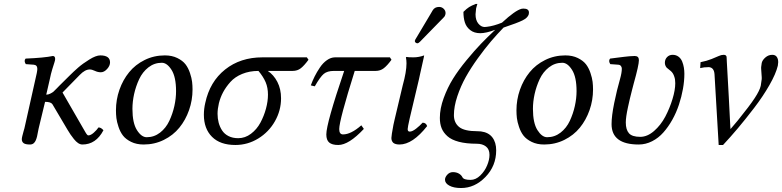

<svg xmlns="http://www.w3.org/2000/svg" viewBox="-20 -718 3939 967"><path d="M231 -319.8 212.9 -241.2Q223.1 -241.2 233.6 -246.6Q244.1 -252 248.8 -255.9Q253.4 -259.8 265.6 -272.5Q277.8 -285.2 278.8 -286.1L330.1 -336.9Q351.1 -357.9 373.8 -377.7Q396.5 -397.5 429.9 -418.2Q463.4 -439 484.9 -439Q534.2 -439 534.2 -403.8Q534.2 -386.7 519.3 -370.4Q504.4 -354 487.8 -354Q472.7 -354 457.8 -361.1Q442.9 -368.2 432.1 -368.2Q408.2 -368.2 381.8 -340.8L294.9 -252L394 -80.1Q397 -75.2 401.9 -66.4Q407.7 -56.2 410.2 -52Q412.6 -47.9 415.8 -43.2Q418.9 -38.6 420.9 -37.4Q422.9 -36.1 424.8 -36.1Q437 -36.1 452.1 -49.6Q467.3 -63 476.1 -76.2Q488.8 -76.2 501 -62Q463.4 9.8 395 9.8Q384.3 9.8 373.5 2.7Q362.8 -4.4 352.3 -17.6Q341.8 -30.8 335.2 -40.5Q328.6 -50.3 319.8 -64.9L244.1 -192.9Q236.3 -205.1 207 -205.1L174.8 -71.8Q173.3 -66.4 171.1 -53.5Q168.9 -40.5 166.7 -31.2Q164.6 -22 160.4 -11.7Q156.2 -1.5 148.9 4.2Q141.6 9.8 130.9 9.8Q107.9 9.8 98.9 2.9Q89.8 -3.9 89.8 -17.1Q89.8 -22 92.3 -32.5Q94.7 -43 98.4 -55.7Q102.1 -68.4 103 -71.8L157.2 -314Q168 -357.9 168 -371.1Q168 -390.6 149.9 -392.1L109.9 -395Q99.1 -411.6 108.9 -422.9Q202.1 -426.8 246.1 -436Q257.8 -436 257.8 -420.9Q257.8 -415 254.2 -403.8Q250.5 -392.6 243.4 -369.6Q236.3 -346.7 231 -319.8Z M794.9 -401.9Q757.3 -401.9 727.5 -378.7Q697.8 -355.5 680.9 -319.3Q664.1 -283.2 655.5 -244.6Q647 -206.1 647 -169.9Q647 -98.6 669.7 -62.7Q692.4 -26.9 718.8 -26.9Q756.3 -26.9 786.1 -50Q815.9 -73.2 832.8 -109.4Q849.6 -145.5 858.2 -184.1Q866.7 -222.7 866.7 -258.8Q866.7 -330.1 844 -366Q821.3 -401.9 794.9 -401.9ZM703.6 9.8Q667.5 9.8 640.6 -3.4Q613.8 -16.6 599.6 -34.9Q585.4 -53.2 576.9 -78.9Q568.4 -104.5 566.2 -123.3Q564 -142.1 564 -162.1Q564 -215.8 581.5 -265.9Q599.1 -315.9 630.4 -354.2Q661.6 -392.6 708.5 -415.8Q755.4 -439 810.1 -439Q846.2 -439 873 -425.8Q899.9 -412.6 914.1 -394.3Q928.2 -376 936.8 -350.3Q945.3 -324.7 947.5 -305.9Q949.7 -287.1 949.7 -267.1Q949.7 -213.4 932.1 -163.3Q914.6 -113.3 883.3 -75Q852.1 -36.6 805.2 -13.4Q758.3 9.8 703.6 9.8Z M1179.7 -22Q1214.4 -22 1243.9 -44.2Q1273.4 -66.4 1291.5 -100.1Q1309.6 -133.8 1319.6 -170.9Q1329.6 -208 1329.6 -241.2Q1329.6 -276.4 1317.9 -304Q1306.2 -331.5 1281.7 -360.8Q1236.3 -360.8 1199.7 -345.7Q1163.1 -330.6 1140.4 -305.2Q1117.7 -279.8 1103.8 -253.7Q1089.8 -227.5 1082.5 -198.2Q1075.7 -168.9 1075.7 -145Q1075.7 -121.1 1081.3 -100.1Q1086.9 -79.1 1098.6 -61Q1110.4 -43 1131.1 -32.5Q1151.9 -22 1179.7 -22ZM1453.6 -360.8H1328.6Q1358.4 -341.3 1377 -305.4Q1395.5 -269.5 1395.5 -223.1Q1395.5 -161.6 1364.7 -107.4Q1334 -53.2 1280.8 -20.5Q1227.5 12.2 1165.5 12.2Q1088.9 12.2 1047.9 -28.8Q1006.8 -69.8 1006.8 -140.1Q1006.8 -169.9 1013.7 -199.2Q1036.6 -306.6 1113.8 -367.9Q1190.9 -429.2 1301.8 -429.2H1525.4L1533.7 -417Q1512.2 -387.7 1495.1 -374.3Q1478 -360.8 1453.6 -360.8Z M1713.4 -360.8H1661.6Q1628.4 -360.8 1610.6 -345.9Q1592.8 -331.1 1565.4 -283.2Q1564 -283.7 1559.3 -284.7Q1554.7 -285.6 1550.8 -286.6Q1546.9 -287.6 1545.4 -288.1Q1553.7 -311 1564.7 -333Q1575.7 -355 1591.1 -377.9Q1606.4 -400.9 1626.5 -415Q1646.5 -429.2 1667.5 -429.2H1943.8L1951.7 -417Q1930.7 -388.2 1913.1 -374.5Q1895.5 -360.8 1871.6 -360.8H1766.6Q1688.5 -111.8 1688.5 -67.9Q1688.5 -41 1707.5 -41Q1747.6 -41 1799.8 -86.9Q1801.3 -83.5 1812.5 -68.8Q1736.8 12.2 1683.6 12.2Q1652.8 12.2 1638.2 0Q1623.5 -12.2 1623.5 -41Q1623.5 -96.2 1713.4 -360.8Z M2043.5 -122.1Q2033.2 -76.7 2033.2 -67.9Q2033.2 -55.2 2043.5 -55.2Q2056.6 -55.2 2075.4 -69.8Q2094.2 -84.5 2108.4 -100.1Q2125.5 -100.1 2131.3 -83Q2058.1 9.8 1992.2 9.8Q1970.7 9.8 1960.4 1Q1951.2 -8.3 1951.2 -22.9Q1951.2 -34.7 1961.4 -88.9L1967.3 -115.2L2008.3 -288.1Q2027.3 -356.4 2027.3 -398.9Q2027.3 -414.6 2024.4 -429.2Q2024.9 -429.7 2025.9 -430.2Q2026.9 -430.7 2027.3 -431.2Q2035.2 -429.2 2062.5 -429.2Q2089.4 -429.2 2116.2 -439Q2114.3 -431.2 2114.3 -428.2Q2106.9 -397.9 2095.2 -342.8Q2091.3 -327.6 2090.3 -319.8ZM2159.2 -666Q2169.4 -683.1 2191.4 -683.1Q2205.1 -683.1 2214.6 -673.8Q2224.1 -664.6 2224.1 -651.9Q2224.1 -647 2223.1 -645Q2221.2 -635.7 2214.4 -629.9L2095.2 -507.8Q2087.4 -500 2082.5 -500Q2077.1 -500 2073.2 -503.4Q2069.3 -506.8 2069.3 -511.2V-513.2L2070.3 -514.2Q2070.3 -514.6 2070.8 -515.9Q2071.3 -517.1 2071.3 -518.1Q2073.2 -522 2074.2 -522.9L2147.5 -646Q2149.4 -648.9 2159.2 -666Z M2398.9 -550.8Q2368.2 -550.8 2348.4 -566.4Q2328.6 -582 2321.3 -605Q2314 -627.9 2314 -658.2Q2330.6 -674.8 2342.8 -682.4Q2355 -689.9 2376 -698.2H2384.3Q2383.8 -696.3 2381.3 -688.5Q2378.9 -680.7 2377.9 -675.8Q2375 -649.4 2375 -646Q2375 -616.2 2389.2 -599.1Q2403.3 -582 2420.9 -582Q2428.2 -582 2432.1 -583Q2466.3 -586.9 2508.3 -604Q2574.7 -665.5 2606.9 -673.8Q2609.9 -674.8 2616.2 -674.8Q2644 -674.8 2644 -654.8Q2644 -648.9 2643.1 -646Q2638.2 -628.4 2611.6 -615.2Q2585 -602.1 2516.1 -579.1Q2483.9 -545.9 2452.6 -509.3Q2421.4 -472.7 2386.5 -424.3Q2351.6 -376 2325.9 -330.1Q2300.3 -284.2 2283.2 -232.9Q2266.1 -181.6 2266.1 -138.2Q2266.1 -100.1 2292.2 -78.6Q2318.4 -57.1 2384.3 -57.1Q2397 -57.1 2401.9 -56.2Q2440.4 -51.3 2459.7 -26.1Q2479 -1 2479 39.1Q2479 117.7 2425 173.3Q2371.1 229 2302.2 229Q2265.1 229 2243.2 217Q2221.2 205.1 2221.2 187Q2221.2 174.3 2232.9 161.6Q2244.6 148.9 2261.2 148.9Q2278.3 148.9 2291 156.2Q2303.7 163.6 2309.1 174.8Q2315.4 188 2350.1 188Q2376 188 2398.7 166Q2421.4 144 2433.3 115.2Q2445.3 86.4 2445.3 62Q2445.3 33.7 2427.5 19.8Q2409.7 5.9 2380.9 5.9Q2328.1 5.9 2291 -3.9Q2253.9 -13.7 2233.4 -32Q2212.9 -50.3 2204.1 -72.5Q2195.3 -94.7 2195.3 -124Q2195.3 -171.4 2214.6 -224.1Q2233.9 -276.9 2261.5 -321.3Q2289.1 -365.7 2329.8 -415Q2370.6 -464.4 2402.6 -497.6Q2434.6 -530.8 2474.1 -567.9Q2427.7 -550.8 2398.9 -550.8Z M2812 -401.9Q2774.4 -401.9 2744.6 -378.7Q2714.8 -355.5 2698 -319.3Q2681.2 -283.2 2672.6 -244.6Q2664.1 -206.1 2664.1 -169.9Q2664.1 -98.6 2686.8 -62.7Q2709.5 -26.9 2735.8 -26.9Q2773.4 -26.9 2803.2 -50Q2833 -73.2 2849.9 -109.4Q2866.7 -145.5 2875.2 -184.1Q2883.8 -222.7 2883.8 -258.8Q2883.8 -330.1 2861.1 -366Q2838.4 -401.9 2812 -401.9ZM2720.7 9.8Q2684.6 9.8 2657.7 -3.4Q2630.9 -16.6 2616.7 -34.9Q2602.5 -53.2 2594 -78.9Q2585.4 -104.5 2583.3 -123.3Q2581.1 -142.1 2581.1 -162.1Q2581.1 -215.8 2598.6 -265.9Q2616.2 -315.9 2647.5 -354.2Q2678.7 -392.6 2725.6 -415.8Q2772.5 -439 2827.1 -439Q2863.3 -439 2890.1 -425.8Q2917 -412.6 2931.2 -394.3Q2945.3 -376 2953.9 -350.3Q2962.4 -324.7 2964.6 -305.9Q2966.8 -287.1 2966.8 -267.1Q2966.8 -213.4 2949.2 -163.3Q2931.6 -113.3 2900.4 -75Q2869.1 -36.6 2822.3 -13.4Q2775.4 9.8 2720.7 9.8Z M3426.8 -346.2Q3426.8 -310.5 3419.7 -270.5Q3412.6 -230.5 3399.4 -190.7Q3386.2 -150.9 3366 -114.7Q3345.7 -78.6 3321 -50.8Q3296.4 -22.9 3264.2 -6.6Q3231.9 9.8 3196.8 9.8Q3060.1 9.8 3060.1 -92.8Q3060.1 -133.8 3073.5 -199.5Q3086.9 -265.1 3103 -320.8Q3111.8 -352.1 3111.8 -372.1Q3111.8 -379.9 3107.2 -385.7Q3102.5 -391.6 3093.8 -392.1Q3087.4 -392.6 3073.7 -393.6Q3060.1 -394.5 3053.7 -395Q3043 -411.6 3052.7 -422.9Q3063.5 -424.3 3086.2 -427.2Q3108.9 -430.2 3121.1 -431.6Q3133.3 -433.1 3149.4 -434.6Q3165.5 -436 3176.8 -436Q3197.8 -436 3197.8 -415Q3197.8 -390.1 3171.9 -297.9Q3170.9 -293.9 3163.3 -264.9Q3155.8 -235.8 3152.1 -220Q3148.4 -204.1 3142.8 -178.5Q3137.2 -152.8 3134.5 -133.8Q3131.8 -114.7 3131.8 -101.1Q3131.8 -64.9 3147.7 -46.9Q3163.6 -28.8 3204.6 -28.8Q3240.2 -28.8 3274.2 -58.3Q3308.1 -87.9 3330.6 -130.4Q3353 -172.9 3366.9 -218.8Q3380.9 -264.6 3380.9 -298.8Q3380.9 -318.8 3376 -332Q3370.6 -349.6 3358.9 -359.9Q3355.5 -363.3 3348.1 -368.7Q3340.8 -374 3337.9 -377Q3328.6 -388.2 3328.6 -401.9Q3328.6 -418.9 3339.6 -430.4Q3350.6 -441.9 3367.7 -441.9Q3384.8 -441.9 3397.2 -432.6Q3409.7 -423.3 3415.8 -408Q3421.9 -392.6 3424.3 -377.4Q3426.8 -362.3 3426.8 -346.2Z M3578.6 -344.2Q3576.2 -377.9 3550.3 -379.9Q3525.4 -379.9 3506.3 -375Q3506.8 -379.9 3507.3 -389.9Q3507.8 -399.9 3508.3 -404.8Q3540 -411.1 3563.7 -420.7Q3587.4 -430.2 3600.1 -436Q3612.8 -441.9 3624.5 -441.9Q3639.6 -441.9 3639.6 -429.2Q3639.6 -425.8 3640.1 -418.2Q3640.6 -410.6 3640.6 -407.2Q3642.1 -377.9 3645.5 -319.6Q3648.9 -261.2 3650.4 -231.9Q3656.2 -131.3 3658.2 -79.1Q3659.2 -75.2 3659.2 -67.9Q3667 -77.6 3696.3 -111.8Q3755.9 -185.5 3781 -223.9Q3806.2 -262.2 3811.5 -286.1Q3814 -297.9 3816.4 -319.8V-329.1Q3816.4 -337.9 3814.9 -351.1Q3813.5 -364.3 3813.5 -372.1V-379.9Q3814.5 -387.2 3816.4 -400.9Q3819.8 -415.5 3835 -428.7Q3850.1 -441.9 3869.6 -441.9Q3884.8 -441.9 3892.1 -431.6Q3899.4 -421.4 3899.4 -404.8Q3899.4 -398.9 3898.4 -396Q3898.4 -390.1 3897.5 -387.2Q3887.7 -346.2 3855 -289.1Q3822.3 -231.9 3778.1 -174.3Q3733.9 -116.7 3695.8 -71.5Q3657.7 -26.4 3621.6 12.2H3610.4H3599.6Q3596.2 -47.4 3589.1 -166Q3582 -284.7 3578.6 -344.2Z"/></svg>

Font: Common Serif
Style: Italic
Weight: 400
Italic angle: -12°
Designer: Philipp H. Poll, Khaled Hosny
Foundry: Stefan Peev, Context Ltd.
Version: Version 1.026